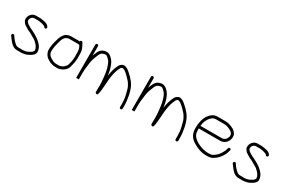

<svg xmlns="http://www.w3.org/2000/svg" viewBox="71 -1356 3308 2240"><g transform="rotate(30 1724.5 -236.0)"><path d="M368 -383 363 -390C343.6 -420.4 290.2 -425 248 -431H186C163.2 -431 146.4 -422.3 133 -410C112.9 -391.8 100 -371.8 100 -335C100 -326.3 102.7 -317.7 108 -309C115.6 -295.1 131.3 -275.1 146 -269L158 -261C167.9 -254.4 177 -248.5 188 -243L202 -236C212.5 -230.7 223.3 -227.7 234 -221C255.7 -206.5 275.2 -197.3 298 -184L313 -174C321.1 -165.9 341.1 -149.2 349 -139C362.6 -121.5 379 -100.2 379 -70C375.5 -63 371.8 -56.7 367 -51C357.7 -38.6 336.4 -32.3 324 -23C304.9 -12.1 275.3 -6 247 -6C241.7 -6.7 234.3 -7 225 -7H190C182.9 -7 165.9 -13.1 162 -16C134.1 -35.9 107.3 -66.8 89 -96L83 -105C69.9 -124.7 40.2 -103.2 53 -84C74.9 -54.8 98.9 -20.1 127 4C142 14.7 165.1 29 190 29H225C233.7 29 240.7 29.3 246 30C266.1 30 286.8 25.4 304 22C325.8 18 340 7 358 -1C381.7 -12.9 412.3 -35.9 415 -68C415 -132.6 372.1 -170.1 336 -201C328.1 -207.8 307.4 -219.3 298 -226L282 -236C272.6 -241.9 262.9 -244.8 253 -251C242.2 -258.6 230.4 -262.3 219 -268L204 -275L190 -283C186.7 -285 183 -287.3 179 -290C169.3 -296.9 158.9 -300.4 151 -311C145.1 -316.9 136 -326.5 136 -335C136 -339 136.3 -343.3 137 -348C137 -352 137.7 -355.7 139 -359L145 -371C153.5 -381.6 167.1 -395 186 -395H245C249 -394.3 253.7 -393.7 259 -393C285.5 -390.1 309.9 -382.2 329 -374C333 -372.7 336.5 -365.5 339 -362C351.5 -343.3 381.2 -363.2 368 -383Z M797 -387C798.3 -384.3 799.7 -381.3 801 -378L809 -362C817.1 -345.8 820 -321.8 820 -298V-274C820 -265.3 820.3 -257 821 -249C821 -242.3 820.7 -235 820 -227L818 -201C817.3 -193 816.3 -186.3 815 -181C809 -161.1 805.1 -130.7 795 -113C784 -98.3 764.5 -76.6 745 -71C735.9 -66.5 723.1 -61 710 -61H684C658.4 -61 632.9 -66.4 617 -77L595 -89C570.6 -103.7 550 -125.7 550 -164C550.7 -172.7 551 -181.3 551 -190C552.5 -207.9 555.4 -226.1 559 -243C572.8 -291.3 580.1 -351.3 616.5 -376.5C622.6 -380.7 642.4 -390 652 -390C657.3 -390.7 662.3 -391 667 -391H767C779.2 -391 787.5 -389.7 797 -387ZM779 -426C775 -426.7 771.3 -427 768 -427H667C638.5 -427 615.5 -418.4 596 -407C571.3 -386.8 553.3 -355.9 543 -321C531.2 -280.7 518.4 -239.2 515 -192C515 -172 512 -152.4 517 -136C527.8 -101 546.9 -74.2 577 -58C605.6 -39.8 637.2 -25 684 -25H710C719.3 -25 728.7 -26.7 738 -30C783.6 -42.4 826.8 -75.8 837 -124C847.3 -162.6 857 -201.4 857 -250C856.3 -258 856 -266 856 -274V-298C856 -305.3 855.7 -312.3 855 -319L853 -339C846.8 -373 830.2 -397.6 817 -424L812 -433C802.8 -446.7 780.8 -442.2 779 -426Z M956 -484V-38C956 -34.1 972 -37.5 974 -38C976.3 -37.4 992 -34.3 992 -38V-131C992 -170.2 995.5 -185.7 1001 -230C1006.6 -285.6 1014.3 -316.8 1031 -357C1040.1 -378.8 1047 -402.7 1061 -419C1069.8 -432.2 1092.1 -440.3 1111 -443C1130.9 -446.3 1139.2 -436.7 1152 -426C1167.9 -411.4 1181.7 -397.4 1191 -376C1208.4 -339.1 1218.7 -297.9 1226 -252C1232.2 -200.3 1239 -148.5 1239 -92C1238.3 -80 1238 -69.3 1238 -60V-15C1234.7 -10.3 1237 -4.3 1245 3C1256.5 14.5 1270.3 8.3 1274 -5.5C1292.5 -74.9 1288.1 -185.3 1303 -262C1310.1 -297.6 1313.2 -316.4 1323 -341C1328.4 -352.9 1334.8 -372.2 1341 -383C1344.4 -391.6 1357.4 -407 1369 -407C1398.5 -402.1 1416.4 -383.7 1435 -367C1455.3 -350.8 1477.4 -323.6 1495 -306C1504.2 -296.8 1514.2 -277.7 1521 -266C1534.7 -244.5 1542.7 -215.1 1549.5 -186C1556.7 -155 1568 -117.8 1568 -82C1569.3 -70.6 1570 -57.4 1570 -45V2C1570 12.3 1577.3 20 1587.5 20C1597.7 20 1606 12.4 1606 2V-45C1606 -79.6 1600.1 -108.4 1596 -139C1589 -191.8 1573.2 -245.7 1552 -285C1543.3 -298.7 1531.6 -320.7 1520 -331C1504.3 -351.9 1479.5 -377.6 1459 -394C1436.4 -414.3 1410.2 -439.5 1372 -443C1343.3 -445 1316.1 -418.4 1308 -398C1285.7 -353.4 1272.6 -305.6 1263 -243L1261 -257C1259 -274.3 1256.7 -289 1254 -301C1244.6 -343.5 1226.2 -397.8 1202 -426C1175.6 -456.8 1138.1 -493 1082 -473C1042.4 -462.4 1020.3 -431.1 1007 -394L997 -370C995.7 -365.3 994 -360.3 992 -355V-484C992 -494.1 983.8 -502 974 -502C964.2 -502 956 -494.1 956 -484Z M1705 -484V-38C1705 -34.1 1721 -37.5 1723 -38C1725.3 -37.4 1741 -34.3 1741 -38V-131C1741 -170.2 1744.5 -185.7 1750 -230C1755.6 -285.6 1763.3 -316.8 1780 -357C1789.1 -378.8 1796 -402.7 1810 -419C1818.8 -432.2 1841.1 -440.3 1860 -443C1879.9 -446.3 1888.2 -436.7 1901 -426C1916.9 -411.4 1930.7 -397.4 1940 -376C1957.4 -339.1 1967.7 -297.9 1975 -252C1981.2 -200.3 1988 -148.5 1988 -92C1987.3 -80 1987 -69.3 1987 -60V-15C1983.7 -10.3 1986 -4.3 1994 3C2005.5 14.5 2019.3 8.3 2023 -5.5C2041.5 -74.9 2037.1 -185.3 2052 -262C2059.1 -297.6 2062.2 -316.4 2072 -341C2077.4 -352.9 2083.8 -372.2 2090 -383C2093.4 -391.6 2106.4 -407 2118 -407C2147.5 -402.1 2165.4 -383.7 2184 -367C2204.3 -350.8 2226.4 -323.6 2244 -306C2253.2 -296.8 2263.2 -277.7 2270 -266C2283.7 -244.5 2291.7 -215.1 2298.5 -186C2305.7 -155 2317 -117.8 2317 -82C2318.3 -70.6 2319 -57.4 2319 -45V2C2319 12.3 2326.3 20 2336.5 20C2346.7 20 2355 12.4 2355 2V-45C2355 -79.6 2349.1 -108.4 2345 -139C2338 -191.8 2322.2 -245.7 2301 -285C2292.3 -298.7 2280.6 -320.7 2269 -331C2253.3 -351.9 2228.5 -377.6 2208 -394C2185.4 -414.3 2159.2 -439.5 2121 -443C2092.3 -445 2065.1 -418.4 2057 -398C2034.7 -353.4 2021.6 -305.6 2012 -243L2010 -257C2008 -274.3 2005.7 -289 2003 -301C1993.6 -343.5 1975.2 -397.8 1951 -426C1924.6 -456.8 1887.1 -493 1831 -473C1791.4 -462.4 1769.3 -431.1 1756 -394L1746 -370C1744.7 -365.3 1743 -360.3 1741 -355V-484C1741 -494.1 1732.8 -502 1723 -502C1713.2 -502 1705 -494.1 1705 -484Z M2492 -276C2492.7 -278.7 2493 -280.7 2493 -282C2497.2 -331.8 2514.2 -366.3 2539 -396C2557.3 -416.1 2574.9 -434 2612 -434H2715C2747.3 -434 2770.9 -426.7 2793.5 -416C2816.3 -405.3 2850 -388.3 2850 -355C2852.2 -344 2846.4 -327.9 2842 -320C2832 -295.1 2810 -277 2776 -277H2496C2495.3 -277 2494 -276.7 2492 -276ZM2490 -242C2492 -241.3 2494 -241 2496 -241H2776C2828.5 -241 2856 -268.7 2875 -304C2886.6 -331 2890.8 -369 2875.5 -394C2864.5 -412.1 2847.2 -429.4 2828 -439C2795.8 -455.1 2762.6 -470 2715 -470H2612C2550.7 -470 2520.5 -432.4 2494 -397C2468.2 -355.7 2454 -300.5 2454 -233C2454 -224.3 2454.3 -215.3 2455 -206C2455 -195.3 2456.3 -185.7 2459 -177C2471.2 -120.1 2506.5 -86.4 2550.5 -61.5C2594.3 -36.8 2650.1 -11 2716 -11H2736C2768.5 -11 2794.3 -17 2813 -31C2856.1 -55.6 2886.5 -91.9 2910 -135C2921.9 -155.3 2927.2 -178.7 2935 -202C2941.5 -224.9 2906.9 -232.6 2901 -212C2897 -200.1 2893.6 -184.5 2888 -172C2876.9 -147 2861.7 -122 2845 -102C2838.3 -93.6 2820.1 -79.1 2811 -72C2793.4 -60.8 2780.9 -48 2754 -48C2748.7 -47.3 2742.7 -47 2736 -47H2716C2710 -47 2704.7 -47.3 2700 -48C2669 -51.9 2641.5 -58.2 2616 -70C2592.5 -79 2569 -90.5 2551 -104C2520.9 -126.5 2491 -155.5 2491 -208C2490.3 -216.7 2490 -225 2490 -233Z M3353 -383 3348 -390C3328.6 -420.4 3275.2 -425 3233 -431H3171C3148.2 -431 3131.4 -422.3 3118 -410C3097.9 -391.8 3085 -371.8 3085 -335C3085 -326.3 3087.7 -317.7 3093 -309C3100.6 -295.1 3116.3 -275.1 3131 -269L3143 -261C3152.9 -254.4 3162 -248.5 3173 -243L3187 -236C3197.5 -230.7 3208.3 -227.7 3219 -221C3240.7 -206.5 3260.2 -197.3 3283 -184L3298 -174C3306.1 -165.9 3326.1 -149.2 3334 -139C3347.6 -121.5 3364 -100.2 3364 -70C3360.5 -63 3356.8 -56.7 3352 -51C3342.7 -38.6 3321.4 -32.3 3309 -23C3289.9 -12.1 3260.3 -6 3232 -6C3226.7 -6.7 3219.3 -7 3210 -7H3175C3167.9 -7 3150.9 -13.1 3147 -16C3119.1 -35.9 3092.3 -66.8 3074 -96L3068 -105C3054.9 -124.7 3025.2 -103.2 3038 -84C3059.9 -54.8 3083.9 -20.1 3112 4C3127 14.7 3150.1 29 3175 29H3210C3218.7 29 3225.7 29.3 3231 30C3251.1 30 3271.8 25.4 3289 22C3310.8 18 3325 7 3343 -1C3366.7 -12.9 3397.3 -35.9 3400 -68C3400 -132.6 3357.1 -170.1 3321 -201C3313.1 -207.8 3292.4 -219.3 3283 -226L3267 -236C3257.6 -241.9 3247.9 -244.8 3238 -251C3227.2 -258.6 3215.4 -262.3 3204 -268L3189 -275L3175 -283C3171.7 -285 3168 -287.3 3164 -290C3154.3 -296.9 3143.9 -300.4 3136 -311C3130.1 -316.9 3121 -326.5 3121 -335C3121 -339 3121.3 -343.3 3122 -348C3122 -352 3122.7 -355.7 3124 -359L3130 -371C3138.5 -381.6 3152.1 -395 3171 -395H3230C3234 -394.3 3238.7 -393.7 3244 -393C3270.5 -390.1 3294.9 -382.2 3314 -374C3318 -372.7 3321.5 -365.5 3324 -362C3336.5 -343.3 3366.2 -363.2 3353 -383Z"/></g></svg>

Font: CiSf OpenHand
Style: Regular
Weight: 400
Foundry: Cannot Into Space Fonts
Version: Version 0.7892